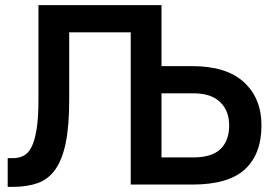

<svg xmlns="http://www.w3.org/2000/svg" viewBox="-20 -720 1060 749"><path d="M10 -103H30Q52 -103 70.5 -111.5Q89 -120 102 -144.5Q115 -169 122.5 -214Q130 -259 130 -331V-700H610V-462H730Q864 -462 932 -399Q1000 -336 1000 -231Q1000 -119 935.5 -59.5Q871 0 730 0H490V-594H250V-331Q250 -229 236.5 -163Q223 -97 195.5 -58.5Q168 -20 126.5 -5.5Q85 9 30 9H10ZM610 -356V-106H735Q806 -106 840 -138.5Q874 -171 874 -231Q874 -288 838.5 -322Q803 -356 735 -356Z"/></svg>

Font: PT Root UI Web Bold
Style: Regular
Weight: 700
Designer: Vitaly Kuzmin
Foundry: ParaType Ltd.
Version: Version 1.000W